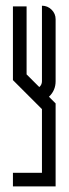

<svg xmlns="http://www.w3.org/2000/svg" viewBox="-20 -666 248 686"><path d="M178.7 -375.7Q178.7 -342.8 154.9 -320.3L178.7 -296.5V0H26.2V-48.7H129.9V-276.1L26.2 -379.8V-643.1H75V-400.2L120.4 -354.9Q129.9 -363.2 129.9 -375.7V-645.6Q149.9 -645.6 164.3 -631.4Q178.7 -617.2 178.7 -597.3Z"/></svg>

Font: Marapfhont
Style: Book
Weight: 400
Version: Version 0.15